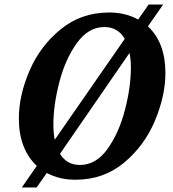

<svg xmlns="http://www.w3.org/2000/svg" viewBox="-20 -780 761 845"><path d="M708 -459Q708 -359 662 -249Q616 -139 526 -64Q436 11 312 11Q240 11 186 -19L141 45H76L142 -50Q104 -85 83.5 -137.5Q63 -190 63 -258Q63 -360 110 -469Q157 -578 247.5 -651.5Q338 -725 460 -725Q533 -725 588 -694L634 -760H698L631 -664Q708 -592 708 -459ZM221 -165 529 -609Q499 -661 439 -661Q369 -661 318 -590Q267 -519 241 -418Q215 -317 215 -232Q215 -194 221 -165ZM556 -483Q556 -519 550 -547L244 -103Q274 -54 332 -54Q403 -54 453.5 -125Q504 -196 530 -296.5Q556 -397 556 -483Z"/></svg>

Font: Noto Serif Narrow
Style: Bold Italic
Weight: 700
Width: 4
Italic angle: -12°
Designer: Monotype Design Team
Foundry: Monotype Imaging Inc.
Version: Version 1.001